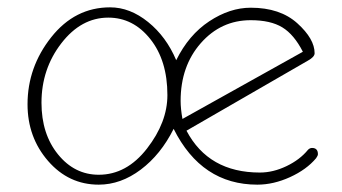

<svg xmlns="http://www.w3.org/2000/svg" viewBox="-20 -497 931 523"><path d="M249 6Q167 6 111 -58.5Q55 -123 55 -213Q55 -314 119.5 -395.5Q184 -477 280 -477Q334 -477 383.5 -437Q433 -397 460 -333Q494 -402 550 -439Q606 -476 663 -476Q743 -476 790 -433.5Q837 -391 837 -352Q837 -342 819 -332L488 -141Q548 -27 688 -27Q724 -27 760.5 -44.5Q797 -62 819 -89Q824 -94 830 -94Q846 -94 846 -77Q846 -73 841 -66Q815 -35 770 -14.5Q725 6 681 6Q529 6 453 -146Q418 -76 363.5 -35Q309 6 249 6ZM249 -21Q325 -21 380.5 -92.5Q436 -164 436 -238Q436 -332 389.5 -390.5Q343 -449 275 -449Q201 -449 147 -379Q93 -309 93 -217Q93 -132 138 -76.5Q183 -21 249 -21ZM477 -173 805 -356Q781 -403 749 -422.5Q717 -442 663 -442Q582 -442 527 -379.5Q472 -317 472 -222Q472 -201 477 -173Z"/></svg>

Font: Comic Neue Light
Style: Regular
Weight: 300
Designer: Craig Rozynski
Foundry: Craig Rozynski
Version: Version 2.003